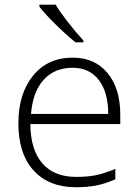

<svg xmlns="http://www.w3.org/2000/svg" viewBox="-20 -786 589 816"><path d="M303.2 9.8Q187.5 9.8 122.8 -61.5Q58.1 -132.8 58.1 -261.2Q58.1 -388.2 120.6 -464.6Q183.1 -541 289.1 -541Q382.8 -541 437 -475.6Q491.2 -410.2 491.2 -297.9V-258.8H108.9Q109.9 -149.4 159.9 -91.8Q210 -34.2 303.2 -34.2Q348.6 -34.2 383.1 -40.5Q417.5 -46.9 470.2 -67.9V-23.9Q425.3 -4.4 387.2 2.7Q349.1 9.8 303.2 9.8ZM289.1 -498Q212.4 -498 166 -447.5Q119.6 -397 111.8 -301.8H439.9Q439.9 -394 399.9 -446Q359.9 -498 289.1 -498ZM334.5 -606H300.8Q253.9 -644.5 208.7 -689.7Q163.6 -734.9 147.5 -757.8V-766.1H216.8Q229.5 -742.7 264.9 -696.8Q300.3 -650.9 334.5 -613.8Z"/></svg>

Font: CAA NEO Sans Light
Style: Regular
Weight: 300
Version: Version 1.10